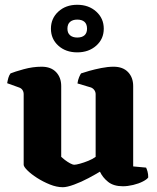

<svg xmlns="http://www.w3.org/2000/svg" viewBox="-20 -779 657 803"><path d="M243 4Q217 4 188.5 -7.5Q160 -19 135 -35Q110 -51 94.5 -66.5Q79 -82 79 -90V-385Q79 -395 74 -402.5Q69 -410 60 -413L10 -431Q12 -443 15 -453.5Q18 -464 24 -472Q41 -479 79 -489.5Q117 -500 154 -500Q193 -500 214.5 -477.5Q236 -455 236 -419V-123Q241 -118 251.5 -110Q262 -102 273 -96Q284 -90 291 -90Q298 -90 314.5 -94.5Q331 -99 349.5 -106.5Q368 -114 380 -123V-385Q380 -394 375 -401.5Q370 -409 361 -413L304 -430Q306 -445 311 -456.5Q316 -468 319 -472Q330 -476 353 -482.5Q376 -489 403.5 -494.5Q431 -500 455 -500Q494 -500 515.5 -477.5Q537 -455 537 -419V-83L591 -78Q594 -72 597 -61.5Q600 -51 600 -37Q595 -29 577.5 -20Q560 -11 537 -5.5Q514 0 494 0Q455 0 432 -18.5Q409 -37 398 -61Q380 -50 350 -34Q320 -18 290 -7Q260 4 243 4ZM303 -560Q255 -560 224 -588Q193 -616 193 -659Q193 -702 224 -730.5Q255 -759 303 -759Q351 -759 382.5 -730.5Q414 -702 414 -659Q414 -616 382.5 -588Q351 -560 303 -560ZM303 -622Q323 -622 333.5 -631.5Q344 -641 344 -659Q344 -678 333.5 -687.5Q323 -697 303 -697Q284 -697 273 -687.5Q262 -678 262 -659Q262 -641 273 -631.5Q284 -622 303 -622Z"/></svg>

Font: Texturina 12pt ExtraBold
Style: Regular
Weight: 800
Designer: Guillermo Torres Carreño
Foundry: Omnibus-Type
Version: Version 1.002